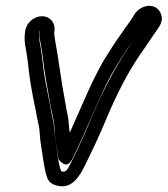

<svg xmlns="http://www.w3.org/2000/svg" viewBox="-20 -581 579 663"><path d="M118 -475V-474L117 -466C115 -454 118 -444 121 -427C124 -412 126 -396 128 -381C134 -326 145 -270 154 -219L160 -190C164 -170 167 -159 168 -137C169 -109 176 -75 179 -50L182 -32C182 -32 208 10 229 -31C277 -127 298 -186 342 -279C371 -340 395 -374 421 -414L440 -441C458 -466 473 -483 487 -510L488 -511C472 -487 455 -463 439 -440L422 -414C379 -350 337 -272 297 -177C279 -133 256 -81 227 -23C219 -8 213 11 199 12C194 11 191 10 191 10C185 -5 180 -31 176 -68C175 -80 168 -120 167 -134C166 -157 162 -169 158 -190L153 -218C141 -277 132 -321 129 -353C125 -386 122 -412 118 -430C115 -445 115 -457 116 -466L117 -474C117 -475 118 -475 118 -475ZM125 -525C97 -525 71 -502 67 -474L66 -466C64 -449 65 -432 69 -413C72 -398 76 -373 79 -341C83 -306 90 -262 103 -202L108 -174C110 -164 112 -155 114 -147C118 -127 117 -107 121 -84C128 -41 133 6 143 33C150 53 170 60 189 62C231 66 254 28 272 -7C301 -66 325 -117 344 -163C382 -255 422 -331 462 -390L480 -416C496 -439 513 -465 529 -488C549 -517 535 -546 516 -556C489 -570 456 -552 444 -531C430 -506 415 -490 399 -465L380 -438C373 -428 364 -413 350 -391C304 -321 259 -206 221 -123C220 -131 218 -140 218 -147C217 -170 213 -186 209 -206L204 -235C191 -301 183 -375 170 -443C168 -456 167 -464 167 -466L168 -474C172 -502 153 -525 125 -525Z"/></svg>

Font: AppleStorm
Style: CBoIta
Weight: 400
Foundry: Cannot Into Space Fonts
Version: Version 1.01